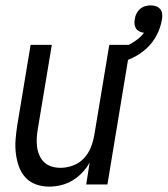

<svg xmlns="http://www.w3.org/2000/svg" viewBox="-20 -687 624 715"><path d="M163 8Q137 8 113.5 -0.5Q90 -9 74 -27Q58 -45 50 -68Q42 -91 39 -116Q36 -141 38 -167Q40 -193 44 -219L94 -520H173L121 -208Q118 -191 117 -174Q116 -157 118 -140.5Q120 -124 126.5 -109Q133 -94 144.5 -83Q156 -72 172 -67Q188 -62 205 -62Q228 -62 251.5 -70.5Q275 -79 292 -97Q309 -115 318 -137.5Q327 -160 331 -183L387 -520H466L380 0H301L314 -82Q303 -62 286.5 -44.5Q270 -27 250 -15Q230 -3 207.5 2.5Q185 8 163 8ZM415 -450 400 -500Q417 -503 433 -508.5Q449 -514 463.5 -522Q478 -530 492 -540.5Q506 -551 516 -565Q507 -566 499 -570Q491 -574 486.5 -581Q482 -588 481 -597Q480 -606 482 -616Q483 -626 488 -636Q493 -646 501.5 -653.5Q510 -661 520.5 -664Q531 -667 541 -667Q552 -667 561.5 -663.5Q571 -660 577 -652.5Q583 -645 584 -634.5Q585 -624 583 -614Q578 -584 563.5 -556Q549 -528 525.5 -506.5Q502 -485 473.5 -471.5Q445 -458 415 -450Z"/></svg>

Font: Iosevka Algr
Style: Italic
Weight: 400
Italic angle: -9°
Monospace: yes
Designer: Belleve Invis
Foundry: Belleve Invis
Version: Version 26.0.2; ttfautohint (v1.8.3)